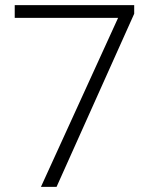

<svg xmlns="http://www.w3.org/2000/svg" viewBox="-20 -731 594 751"><path d="M504.9 -677.2 201.2 0H140.1L441.9 -661.1H37.6V-710.9H504.9Z"/></svg>

Font: Vazir Thin UI
Style: Thin-UI
Weight: 100
Designer: Saber Rastikerdar
Foundry: Saber Rastikerdar
Version: Version 30.0.0